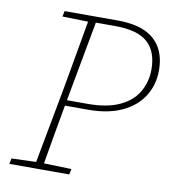

<svg xmlns="http://www.w3.org/2000/svg" viewBox="-78 -744 725 811"><g transform="rotate(10 285.0 -338.0)"><path d="M16 0 21 -24 134 -28H145L278 -24L273 0ZM121 0 189 -364Q203 -442 216.5 -520Q230 -598 244 -676H277L210 -313Q196 -235 182 -156.5Q168 -78 155 0ZM129 -652 134 -676H259L257 -649H249ZM192 -283 194 -307H298Q381 -307 434.5 -332Q488 -357 513 -400.5Q538 -444 538 -497Q538 -573 495 -612Q452 -651 354 -651H261L263 -676H360Q432 -676 478 -655.5Q524 -635 547 -595Q570 -555 570 -498Q570 -437 539.5 -388Q509 -339 449.5 -311Q390 -283 304 -283Z"/></g></svg>

Font: Source Serif 4 ExtraLight
Style: Italic
Weight: 250
Italic angle: -12°
Designer: Frank Grießhammer
Foundry: Adobe Systems Incorporated
Version: Version 4.004;hotconv 1.0.116;makeotfexe 2.5.65601